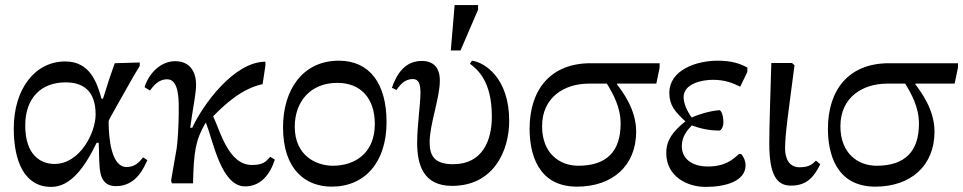

<svg xmlns="http://www.w3.org/2000/svg" viewBox="-20 -719 3777 753"><path d="M378 -332C361 -393 334 -478 236 -478C117 -478 34 -370 34 -215C34 -86 76 14 181 14C258 14 313 -64 359 -159H367C369 -126 368 -99 370 -74C372 -21 388 11 435 11C516 11 545 -64 558 -91L541 -102C525 -81 508 -64 476 -64C418 -64 406 -171 406 -244C406 -249 447 -319 506 -424L528 -460V-474L430 -471C417 -435 404 -397 384 -332ZM194 -76C140 -76 79 -110 79 -227C79 -335 142 -396 237 -396C306 -396 355 -363 355 -270C355 -198 293 -76 194 -76Z M1040 -104C1023 -85 1012 -72 968 -72C876 -72 844 -204 816 -263C862 -310 929 -372 1010 -389L1021 -463V-477C897 -477 775 -307 734 -218H726L733 -266C741 -320 749 -356 749 -387C749 -436 726 -479 667 -479C609 -479 563 -430 547 -377L568 -364C580 -379 599 -408 636 -408C685 -408 681 -316 681 -278C681 -234 677 -164 673 -138L651 -11L654 0H737C740 -122 746 -168 786 -237H788C817 -162 848 12 941 12C1003 12 1039 -35 1058 -93Z M1450 -233C1450 -118 1372 -69 1285 -69C1222 -69 1136 -107 1136 -222C1136 -319 1196 -394 1303 -394C1396 -394 1450 -332 1450 -233ZM1309 -481C1165 -481 1090 -364 1090 -220C1090 -52 1180 13 1281 13C1412 13 1496 -84 1496 -240C1496 -392 1429 -481 1309 -481Z M1599 -409C1622 -409 1629 -390 1629 -355C1629 -311 1616 -226 1616 -159C1616 -73 1640 10 1753 10C1914 10 1977 -125 1977 -245C1977 -415 1879 -475 1831 -481L1823 -469C1849 -449 1909 -405 1909 -262C1909 -172 1875 -75 1757 -75C1682 -75 1665 -110 1665 -161C1665 -232 1705 -334 1705 -403C1705 -455 1679 -480 1634 -480C1569 -480 1536 -430 1517 -375L1535 -366C1549 -387 1568 -409 1599 -409ZM1748 -521H1786L1855 -681V-699H1763Z M2567 -454V-471H2296C2140 -471 2057 -368 2057 -214C2057 -122 2086 13 2243 13C2382 13 2475 -69 2475 -203C2475 -290 2421 -360 2400 -388V-391H2554ZM2360 -391C2384 -352 2414 -299 2414 -234C2414 -127 2361 -69 2248 -69C2175 -69 2106 -117 2106 -224C2106 -338 2194 -391 2289 -391Z M2693 -258C2677 -279 2661 -312 2661 -338C2661 -390 2731 -406 2776 -406C2822 -406 2853 -394 2883 -379L2911 -437V-454C2884 -469 2850 -481 2795 -481C2708 -481 2605 -443 2605 -355C2605 -306 2627 -281 2668 -243C2619 -204 2593 -169 2593 -119C2593 -26 2676 14 2747 14C2823 14 2904 -7 2904 -71C2904 -88 2897 -103 2887 -115H2878C2853 -92 2823 -66 2755 -66C2706 -66 2654 -88 2654 -146C2654 -184 2676 -209 2693 -227C2729 -214 2763 -207 2801 -207C2808 -207 2817 -221 2817 -239C2817 -268 2808 -287 2801 -287C2765 -284 2717 -270 2693 -258Z M2997 -157C2997 -33 3026 9 3082 9C3145 9 3173 -26 3197 -75L3180 -89C3167 -76 3154 -63 3116 -63C3074 -63 3059 -98 3059 -137C3059 -193 3072 -279 3096 -463L3086 -472H3005C3002 -362 2997 -226 2997 -157Z M3737 -454V-471H3466C3310 -471 3227 -368 3227 -214C3227 -122 3256 13 3413 13C3552 13 3645 -69 3645 -203C3645 -290 3591 -360 3570 -388V-391H3724ZM3530 -391C3554 -352 3584 -299 3584 -234C3584 -127 3531 -69 3418 -69C3345 -69 3276 -117 3276 -224C3276 -338 3364 -391 3459 -391Z"/></svg>

Font: STIX Two Math
Style: Regular
Weight: 400
Designer: Ross Mills, John Hudson & Paul Hanslow, Tiro Typeworks Ltd; with portions MicroPress Inc., with additions and correction
Foundry: Tiro Typeworks Ltd
Version: Version 2.02 b142